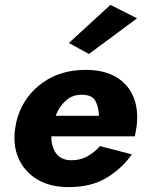

<svg xmlns="http://www.w3.org/2000/svg" viewBox="-20 -756 597 786"><path d="M208 -282Q222 -320 250.5 -345Q279 -370 319 -368Q358 -367 371 -342Q384 -317 385 -282ZM190 -198H532Q534 -209 536 -219.5Q538 -230 539 -237Q548 -306 526.5 -358.5Q505 -411 455.5 -440.5Q406 -470 331 -470Q228 -470 154.5 -417.5Q81 -365 53 -279Q49 -267 46.5 -255Q44 -243 42 -230Q32 -162 56 -107.5Q80 -53 132.5 -21.5Q185 10 262 10Q352 10 414.5 -27Q477 -64 520 -124L389 -158Q368 -133 337.5 -116Q307 -99 268 -100Q228 -102 209 -129Q190 -156 190 -198ZM541 -681 432 -736 262 -580 344 -535Z"/></svg>

Font: Jost* 700 Bold Italic
Style: Bold Italic
Weight: 700
Italic angle: -10°
Version: Version 3.200; ttfautohint (v0.97) -l 8 -r 50 -G 200 -x 14 -